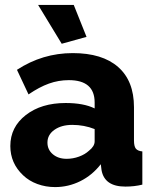

<svg xmlns="http://www.w3.org/2000/svg" viewBox="-20 -751 626 781"><path d="M332 -601 280 -731H135L231 -573ZM390 -83 393 -59Q405 8 490 8Q527 8 559 0V-135Q540 -137 532.5 -146.5Q525 -156 525 -180V-315Q525 -422 460.5 -478.5Q396 -535 276 -535Q153 -535 49 -467L96 -367Q140 -397 179 -411Q218 -425 260 -425Q365 -425 365 -334V-310Q320 -332 247 -332Q148 -332 85 -283Q22 -234 22 -157Q22 -87 74 -38Q98 -15 132 -2.5Q166 10 204 10Q258 10 306.5 -14Q355 -38 390 -83ZM173 -171Q173 -203 201.5 -223Q230 -243 274 -243Q322 -243 365 -226V-176Q365 -156 342 -138Q326 -123 301.5 -114Q277 -105 251 -105Q217 -105 195 -123.5Q173 -142 173 -171Z"/></svg>

Font: RT Raleway ExtraBold
Style: Regular
Weight: 400
Designer: Matt McInerney, Pablo Impallari, Rodrigo Fuenzalida — Edited by Milan Moffatt in April 2016
Foundry: Matt McInerney, Pablo Impallari, Rodrigo Fuenzalida — Edited by Milan Moffatt in April 2016
Version: Version 3.001